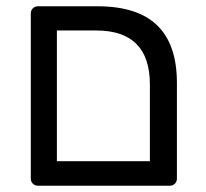

<svg xmlns="http://www.w3.org/2000/svg" viewBox="-20 -591 655 611"><path d="M78 -23V-548Q78 -558 84.5 -564.5Q91 -571 101 -571H290Q418 -571 480.5 -510Q543 -449 543 -327V-23Q543 -13 536.5 -6.5Q530 0 520 0H101Q91 0 84.5 -6.5Q78 -13 78 -23ZM457 -78V-322Q457 -494 286 -494H161V-78Z"/></svg>

Font: Rubik
Style: Regular
Weight: 400
Designer: Hubert & Fischer
Foundry: Hubert & Fischer
Version: Version 1.100